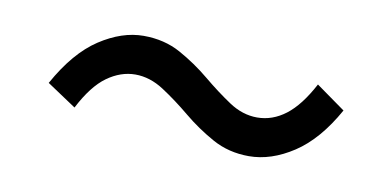

<svg xmlns="http://www.w3.org/2000/svg" viewBox="-32 -466 556 272"><g transform="rotate(10 246.0 -330.0)"><path d="M334 -259Q305 -259 281.5 -272Q258 -285 237.5 -302Q217 -319 197 -332Q177 -345 156 -345Q135 -345 115.5 -331Q96 -317 79 -284L37 -312Q63 -359 95 -380Q127 -401 158 -401Q188 -401 211.5 -388Q235 -375 255.5 -358Q276 -341 295.5 -328Q315 -315 336 -315Q358 -315 377 -329.5Q396 -344 413 -376L455 -346Q430 -301 398 -280Q366 -259 334 -259Z"/></g></svg>

Font: Assistant ExtraLight
Style: Regular
Weight: 400
Version: Version 3.000